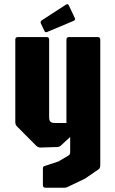

<svg xmlns="http://www.w3.org/2000/svg" viewBox="-20 -728 552 922"><path d="M198.5 173.5Q186 173.5 186 161V81Q186 71.5 193.5 69.5L260.5 47.5L309.5 18.5Q317 14 317 3V-70.5L274 -30.5Q265.5 -22 254 -22L174.5 -19.5Q163 -19.5 154.5 -27.5L61.5 -121Q53.5 -129 53.5 -141V-537.5Q53.5 -550 66 -550H203.5Q216 -550 216 -537.5V-165.5Q216 -150 222 -143.8Q228 -137.5 243 -137.5H299V-537.5Q299 -550 311.5 -550H449Q461.5 -550 461.5 -537.5V65Q461.5 79.5 453.5 85L388 130L309.5 167.5Q302.5 171 298.8 172.2Q295 173.5 287 173.5ZM206.5 -574.5Q197.5 -570.5 193.5 -579L176 -616Q172.5 -625 181.5 -631L298 -706.5Q307 -711.5 311.5 -700L339.5 -641Q343.5 -633 334 -628Z"/></svg>

Font: Jaro 24pt
Style: Regular
Weight: 400
Designer: Agyei Archer, Celine Hurka, Mirko Velimirović
Version: Version 1.000